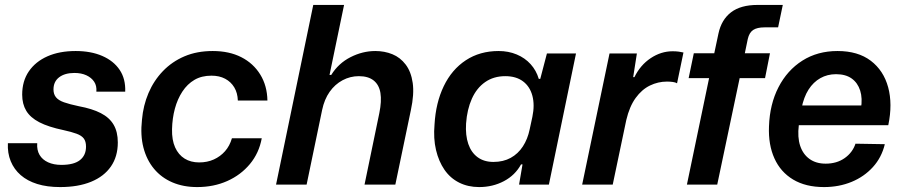

<svg xmlns="http://www.w3.org/2000/svg" viewBox="-20 -749 3665 779"><path d="M224 10Q171 10 131 -2.5Q91 -15 64 -38.5Q37 -62 23.5 -95Q10 -128 12 -168H131Q129 -140 140.5 -120.5Q152 -101 175 -90.5Q198 -80 229 -80Q280 -80 304.5 -99.5Q329 -119 329 -154Q329 -175 320 -187Q311 -199 290.5 -206.5Q270 -214 238 -221Q176 -234 139.5 -253Q103 -272 86.5 -299.5Q70 -327 70 -365Q70 -420 97 -459.5Q124 -499 172.5 -520.5Q221 -542 287 -542Q349 -542 395 -522Q441 -502 465.5 -465.5Q490 -429 488 -377H371Q373 -401 362 -417.5Q351 -434 330.5 -443.5Q310 -453 282 -453Q243 -453 220 -435.5Q197 -418 197 -386Q197 -367 207 -354.5Q217 -342 239.5 -334Q262 -326 300 -318Q354 -308 389 -290Q424 -272 441 -243Q458 -214 458 -171Q458 -114 430 -73.5Q402 -33 349.5 -11.5Q297 10 224 10Z M780 10Q724 10 679.5 -9Q635 -28 605 -64Q575 -100 562 -150Q549 -200 556 -263Q561 -321 582.5 -371.5Q604 -422 641 -460.5Q678 -499 728.5 -520.5Q779 -542 843 -542Q910 -542 959 -517Q1008 -492 1036 -446.5Q1064 -401 1065 -341H945Q944 -372 930.5 -394.5Q917 -417 893.5 -429.5Q870 -442 838 -442Q798 -442 769 -425Q740 -408 720 -377.5Q700 -347 689.5 -308Q679 -269 678 -225Q677 -181 690.5 -151Q704 -121 729 -105.5Q754 -90 788 -90Q821 -90 847.5 -102Q874 -114 893 -135.5Q912 -157 921 -188H1042Q1031 -128 994 -83.5Q957 -39 902 -14.5Q847 10 780 10Z M1100 0 1251 -729H1376L1317 -445H1324Q1353 -492 1402 -517Q1451 -542 1503 -542Q1540 -542 1572 -529Q1604 -516 1626 -487Q1648 -458 1654.5 -412.5Q1661 -367 1647 -302L1584 0H1459L1519 -290Q1529 -339 1523.5 -372Q1518 -405 1496 -422.5Q1474 -440 1436 -440Q1401 -440 1370 -423.5Q1339 -407 1317.5 -376.5Q1296 -346 1287 -303L1224 0Z M1924 10Q1879 10 1843 -8Q1807 -26 1783.5 -60Q1760 -94 1749 -140.5Q1738 -187 1743 -244Q1748 -332 1780.5 -399.5Q1813 -467 1870 -504.5Q1927 -542 2003 -542Q2043 -542 2076.5 -528Q2110 -514 2133 -488.5Q2156 -463 2166 -429H2172L2199 -532H2317L2207 0H2086L2100 -82H2094Q2070 -38 2024.5 -14Q1979 10 1924 10ZM1982 -92Q2022 -92 2052 -108.5Q2082 -125 2101.5 -155Q2121 -185 2129 -224L2140 -275Q2150 -323 2140 -360.5Q2130 -398 2102 -419Q2074 -440 2030 -440Q1983 -440 1948.5 -416Q1914 -392 1894.5 -348.5Q1875 -305 1871 -248Q1868 -200 1880 -165Q1892 -130 1918 -111Q1944 -92 1982 -92Z M2342 0 2453 -532H2564L2549 -436H2554Q2578 -485 2620 -513Q2662 -541 2709 -541Q2723 -541 2734 -539.5Q2745 -538 2753 -536L2727 -411Q2721 -415 2709.5 -416.5Q2698 -418 2686 -418Q2650 -418 2617 -402Q2584 -386 2559 -351.5Q2534 -317 2521 -262L2466 0Z M2767 0 2857 -432H2774L2795 -533H2878L2895 -613Q2907 -669 2946 -699Q2985 -729 3054 -729H3156L3137 -638H3082Q3052 -638 3036 -627.5Q3020 -617 3014 -591L3002 -533H3104L3084 -432H2981L2890 0Z M3323 10Q3249 10 3198 -20.5Q3147 -51 3122 -106.5Q3097 -162 3100 -236Q3103 -326 3138.5 -395Q3174 -464 3235.5 -503Q3297 -542 3378 -542Q3461 -542 3513 -502.5Q3565 -463 3583.5 -395Q3602 -327 3584 -241H3221Q3215 -192 3226.5 -157.5Q3238 -123 3264.5 -104Q3291 -85 3330 -85Q3375 -85 3407 -107.5Q3439 -130 3451 -166L3570 -164Q3557 -110 3521.5 -71Q3486 -32 3435 -11Q3384 10 3323 10ZM3232 -309 3222 -321H3483L3473 -308Q3480 -350 3470 -381.5Q3460 -413 3435.5 -430.5Q3411 -448 3372 -448Q3337 -448 3308.5 -432Q3280 -416 3260.5 -385.5Q3241 -355 3232 -309Z"/></svg>

Font: Mona Sans ExtraLight SemiBold
Style: Italic
Weight: 600
Italic angle: -11.6951°
Version: Version 2.000